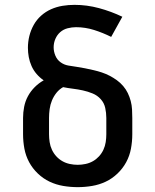

<svg xmlns="http://www.w3.org/2000/svg" viewBox="-20 -763 640 791"><path d="M300 8Q270 8 240.5 3Q211 -2 184.5 -14.5Q158 -27 136 -48Q114 -69 100 -95Q86 -121 80.5 -150.5Q75 -180 75 -210V-277Q75 -300 79.5 -323Q84 -346 95 -366.5Q106 -387 123 -404Q140 -421 160 -432Q144 -443 131 -458Q118 -473 110 -491Q102 -509 98.5 -528Q95 -547 95 -566Q95 -591 101 -615Q107 -639 119 -660.5Q131 -682 149.5 -698.5Q168 -715 190.5 -725Q213 -735 237.5 -739Q262 -743 287 -743Q338 -743 388 -729.5Q438 -716 484 -694L438 -611Q404 -628 367.5 -639.5Q331 -651 293 -651Q276 -651 258.5 -646.5Q241 -642 228 -630.5Q215 -619 208 -602.5Q201 -586 201 -568Q201 -551 208 -534Q215 -517 229.5 -506.5Q244 -496 261.5 -493Q279 -490 296.5 -487.5Q314 -485 331 -481.5Q348 -478 365.5 -474Q383 -470 399.5 -464.5Q416 -459 431.5 -451Q447 -443 461.5 -432.5Q476 -422 487.5 -408.5Q499 -395 506.5 -379.5Q514 -364 518.5 -347Q523 -330 524 -312Q525 -294 525 -277V-210Q525 -180 519.5 -150.5Q514 -121 500 -95Q486 -69 464 -48Q442 -27 415.5 -14.5Q389 -2 359.5 3Q330 8 300 8ZM300 -84Q316 -84 332.5 -87.5Q349 -91 363 -99Q377 -107 388 -119Q399 -131 406 -146Q413 -161 415.5 -177.5Q418 -194 418 -210V-277Q418 -298 413.5 -318.5Q409 -339 395 -354.5Q381 -370 361.5 -378Q342 -386 321.5 -390.5Q301 -395 280.5 -397.5Q260 -400 240 -404Q224 -395 212.5 -380.5Q201 -366 194 -349Q187 -332 184.5 -313.5Q182 -295 182 -277V-210Q182 -194 184.5 -177.5Q187 -161 194 -146Q201 -131 212 -119Q223 -107 237 -99Q251 -91 267.5 -87.5Q284 -84 300 -84Z"/></svg>

Font: Iosevka Curly SmBdEx
Style: Regular
Weight: 600
Width: 7
Monospace: yes
Designer: Belleve Invis
Foundry: Belleve Invis
Version: Version 11.1.0; ttfautohint (v1.8.3)